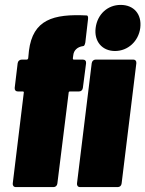

<svg xmlns="http://www.w3.org/2000/svg" viewBox="-20 -763 593 783"><path d="M449 -555C502 -555 545 -595 552 -649C559 -705 526 -743 472 -743C419 -743 377 -705 370 -649C363 -595 396 -555 449 -555ZM279 -539C281 -557 295 -572 319 -575C324 -575 326 -581 328 -590L339 -685C340 -694 338 -700 334 -700C197 -707 114 -683 98 -556L95 -525C94 -522 92 -520 89 -520H69C60 -520 53 -514 52 -505L40 -405C39 -396 44 -390 53 -390H73C76 -390 78 -388 77 -385L32 -15C31 -6 36 0 45 0H198C207 0 213 -6 214 -15L260 -385C260 -388 262 -390 265 -390H302C311 -390 317 -396 318 -405L331 -505C332 -514 327 -520 318 -520H281C278 -520 277 -522 277 -525ZM354 -505 294 -15C293 -6 298 0 307 0H460C469 0 475 -6 476 -15L536 -505C537 -514 532 -520 524 -520H370C362 -520 355 -514 354 -505Z"/></svg>

Font: Barlow Condensed Black
Style: Italic
Weight: 900
Width: 3
Italic angle: -7°
Designer: Jeremy Tribby
Foundry: Tribby Type
Version: Version 1.422;hotconv 1.0.109;makeotfexe 2.5.65596